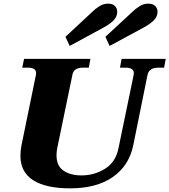

<svg xmlns="http://www.w3.org/2000/svg" viewBox="-20 -1023 929 1053"><path d="M339 -821 488 -960Q502 -974 524.5 -988.5Q547 -1003 572 -1003Q598 -1003 610.5 -990Q623 -977 623 -959Q623 -933 604.5 -913Q586 -893 548 -872L362 -771ZM558 -821 708 -960Q721 -973 744 -988Q767 -1003 792 -1003Q819 -1003 831.5 -990Q844 -977 844 -959Q844 -933 825 -913Q806 -893 768 -872L581 -771ZM92 -169Q92 -196 98 -227L177 -612Q178 -616 178 -622Q178 -652 133 -652H102L112 -700H476L467 -652H436Q383 -652 377 -612L294 -211Q290 -192 290 -171Q290 -113 328.5 -87Q367 -61 427 -61Q497 -61 556 -97.5Q615 -134 630 -211L713 -612Q714 -616 714 -622Q714 -652 668 -652H638L647 -700H889L880 -652H849Q797 -652 789 -612L711 -227Q688 -114 598.5 -52Q509 10 365 10Q232 10 162 -34.5Q92 -79 92 -169Z"/></svg>

Font: Taviraj Black
Style: Italic
Weight: 900
Italic angle: -12°
Designer: Katatrad Team
Foundry: CadsonDemak
Version: Version 1.001